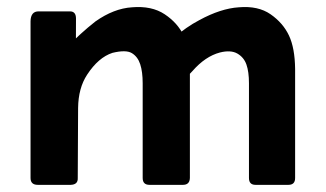

<svg xmlns="http://www.w3.org/2000/svg" viewBox="-20 -528 925 545"><path d="M66.7 -22.7V-217.3Q68.3 -269 100.3 -309.3Q164 -398.7 250.7 -467Q303 -504 354.7 -507.3Q410.7 -512 447.5 -487.5Q484.3 -463 501.3 -427.2Q518.3 -391.3 519 -332.3V-22.7Q518.3 -3.3 499.3 -3.3H404.3Q385 -3.3 385 -22.7V-291.7Q385 -324.3 378 -345.7Q371 -367 354.3 -377.2Q337.7 -387.3 299.3 -378Q259.3 -365 227.3 -316Q202.3 -278 201.7 -221.3L200.7 -22.7Q201.7 -4 180.7 -3.3H87.3Q66.7 -3.3 66.7 -22.7ZM194.3 -59.7H66.7V-467.7Q67.3 -495.7 89.3 -495.7H178.7Q195.7 -495.7 195.7 -475.3ZM401.7 -345Q471 -431.7 546 -471Q606.7 -504 658 -507.3Q712.7 -512 748 -487.5Q783.3 -463 800.2 -427.3Q817 -391.7 817.7 -332.3V-22.7Q817.7 -3.3 798.7 -3.3H705.3Q686.7 -3.3 686.7 -22.7V-291.7Q686.7 -324.3 679.5 -344.8Q672.3 -365.3 653.7 -376Q635 -386.7 604.3 -379Q562.7 -368 526.3 -326.3Q501.7 -301.3 491.7 -287Z"/></svg>

Font: Vivano Light
Style: Regular
Weight: 300
Designer: Joe Prince, Josias Burgherr
Version: Version 2.064;September 19, 2022;FontCreator 14.0.0.2877 64-